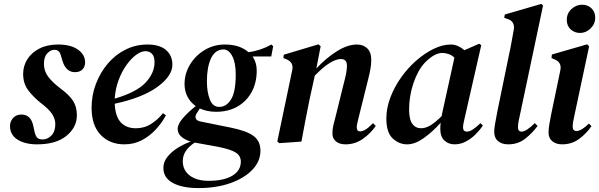

<svg xmlns="http://www.w3.org/2000/svg" viewBox="-20 -722 3055 979"><path d="M169 14Q107 14 69 -10.5Q31 -35 31 -79Q31 -103 47 -120.5Q63 -138 89 -138Q138 -138 150 -79L155 -56Q159 -34 167.5 -22.5Q176 -11 197 -11Q223 -11 242.5 -31.5Q262 -52 262 -89Q262 -116 245.5 -141Q229 -166 188 -197Q148 -229 123 -263Q98 -297 98 -345Q98 -386 119.5 -420Q141 -454 181 -474.5Q221 -495 276 -495Q341 -495 377.5 -469Q414 -443 414 -404Q414 -382 400.5 -368Q387 -354 362 -354Q317 -354 299 -410L292 -434Q287 -453 279 -460.5Q271 -468 257 -468Q238 -468 221 -450Q204 -432 204 -396Q204 -361 224.5 -332.5Q245 -304 287 -272Q332 -239 352 -208.5Q372 -178 372 -134Q372 -73 319 -29.5Q266 14 169 14Z M614 14Q540 14 493.5 -34Q447 -82 447 -173Q447 -236 469 -294Q491 -352 529.5 -397.5Q568 -443 620 -469Q672 -495 732 -495Q794 -495 826.5 -467Q859 -439 859 -392Q859 -335 783.5 -279.5Q708 -224 565 -193Q568 -128 596 -98Q624 -68 673 -68Q717 -68 752 -91Q787 -114 811 -145L826 -134Q806 -96 774.5 -62Q743 -28 703 -7Q663 14 614 14ZM722 -461Q699 -461 673 -441.5Q647 -422 623.5 -388.5Q600 -355 584 -311.5Q568 -268 565 -219Q677 -252 722.5 -301Q768 -350 768 -405Q768 -434 755 -447.5Q742 -461 722 -461Z M992 237Q910 237 861.5 211Q813 185 813 134Q813 104 833.5 78Q854 52 886 32Q918 12 952 0Q921 -10 903.5 -26Q886 -42 886 -65Q886 -89 913 -120Q940 -151 978 -181Q950 -201 935.5 -230Q921 -259 921 -293Q921 -347 949 -393Q977 -439 1023.5 -467Q1070 -495 1127 -495Q1202 -495 1247 -456Q1309 -464 1364 -495L1373 -486L1363 -434H1268Q1289 -403 1289 -362Q1289 -300 1263 -252.5Q1237 -205 1190.5 -178.5Q1144 -152 1082 -152Q1035 -152 999 -169L983 -144Q974 -131 978 -119Q982 -107 1000 -103L1158 -71Q1241 -54 1274.5 -27.5Q1308 -1 1308 46Q1308 101 1266.5 144Q1225 187 1154 212Q1083 237 992 237ZM1099 -177Q1134 -177 1158 -215Q1182 -253 1182 -342Q1182 -403 1164 -436.5Q1146 -470 1119 -470Q1077 -469 1056 -424.5Q1035 -380 1035 -307Q1035 -253 1050 -214.5Q1065 -176 1099 -177ZM912 100Q912 146 947.5 173Q983 200 1044 200Q1121 200 1164.5 174Q1208 148 1208 102Q1208 73 1183 56.5Q1158 40 1094 27L973 5Q945 23 928.5 46.5Q912 70 912 100Z M1404 8 1394 -1 1470 -364Q1479 -404 1440 -420L1425 -426L1427 -443L1604 -496L1615 -486L1593 -373Q1645 -428 1699 -461.5Q1753 -495 1800 -495Q1832 -495 1852.5 -475.5Q1873 -456 1873 -416Q1873 -394 1869 -371.5Q1865 -349 1859 -325L1808 -120Q1804 -104 1801.5 -92.5Q1799 -81 1799 -73Q1799 -52 1816 -52Q1842 -52 1882 -94L1896 -80Q1871 -43 1831 -14.5Q1791 14 1742 14Q1711 14 1693 -1Q1675 -16 1675 -42Q1675 -63 1680 -84.5Q1685 -106 1692 -131L1731 -289Q1739 -319 1744 -343Q1749 -367 1749 -386Q1749 -406 1740.5 -413.5Q1732 -421 1718 -421Q1694 -421 1660.5 -400.5Q1627 -380 1585 -336L1558 -213Q1547 -160 1537 -107Q1527 -54 1517 0Z M2056 14Q2015 14 1982.5 -16Q1950 -46 1950 -118Q1950 -171 1970.5 -225Q1991 -279 2025.5 -327.5Q2060 -376 2103 -413.5Q2146 -451 2191.5 -473Q2237 -495 2278 -495Q2298 -495 2315.5 -487Q2333 -479 2348 -466L2423 -499L2434 -492L2349 -119Q2341 -87 2341 -72Q2341 -51 2361 -51Q2375 -51 2392 -62.5Q2409 -74 2430 -94L2442 -82Q2427 -59 2405 -37Q2383 -15 2355.5 -0.5Q2328 14 2298 14Q2267 14 2246 -5.5Q2225 -25 2225 -66Q2225 -80 2227 -96Q2186 -50 2141 -18Q2096 14 2056 14ZM2066 -164Q2066 -113 2082.5 -90.5Q2099 -68 2127 -68Q2151 -68 2176 -83.5Q2201 -99 2232 -130Q2233 -136 2235 -146L2297 -428Q2284 -441 2267 -446.5Q2250 -452 2235 -452Q2194 -452 2145 -401Q2110 -363 2088 -297.5Q2066 -232 2066 -164Z M2571 14Q2539 14 2519.5 -2.5Q2500 -19 2500 -50Q2500 -67 2504.5 -91.5Q2509 -116 2516 -154L2575 -441Q2583 -477 2588 -506Q2593 -535 2600 -572Q2606 -614 2566 -626L2551 -631L2554 -648L2740 -702L2749 -694L2628 -121Q2624 -105 2622.5 -93Q2621 -81 2621 -73Q2621 -51 2640 -51Q2663 -51 2707 -94L2721 -80Q2696 -45 2659 -15.5Q2622 14 2571 14Z M2938 -554Q2910 -554 2890 -572Q2870 -590 2870 -621Q2870 -654 2894 -676Q2918 -698 2948 -698Q2977 -698 2996 -679.5Q3015 -661 3015 -632Q3015 -600 2991.5 -577Q2968 -554 2938 -554ZM2846 14Q2816 14 2796.5 -1.5Q2777 -17 2777 -47Q2777 -64 2781 -88Q2785 -112 2790 -137L2837 -363Q2846 -405 2806 -420L2792 -426L2794 -444L2974 -496L2984 -486L2908 -129Q2904 -112 2902 -99.5Q2900 -87 2900 -76Q2900 -54 2920 -54Q2944 -54 2983 -92L2996 -79Q2971 -42 2933.5 -14Q2896 14 2846 14Z"/></svg>

Font: DeepMind Serif Text
Style: Italic
Weight: 400
Italic angle: -12°
Designer: Frank Grießhammer / Modifications: Colophon Foundry
Foundry: Colophon Foundry
Version: Version 5.003; ttfautohint (v1.8.2)